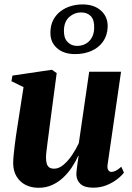

<svg xmlns="http://www.w3.org/2000/svg" viewBox="-20 -858 613 889"><path d="M158.5 11.5Q124.5 11.5 98.2 -2Q72 -15.5 56.8 -40.8Q41.5 -66 41 -101.5Q41 -117.5 43 -138.2Q45 -159 47.8 -182.5Q50.5 -206 54 -229Q57.5 -252 60.5 -272L89 -454.5L33 -482L37.5 -508L220.5 -535L242.5 -519.5L211.5 -285.5Q209 -264.5 205.8 -241.2Q202.5 -218 199.8 -195.8Q197 -173.5 195 -156.2Q193 -139 193 -130Q193 -112 196.5 -100.2Q200 -88.5 208.2 -82.8Q216.5 -77 231 -77Q252.5 -77 273.8 -94.8Q295 -112.5 313.5 -139.8Q332 -167 345 -195.5L393 -526H540.5L478 -94.5Q476 -77.5 481.8 -69.8Q487.5 -62 496.5 -62Q505.5 -62 516.8 -67.8Q528 -73.5 541.5 -86L554 -59Q543 -44 522 -27.8Q501 -11.5 472.8 -0.2Q444.5 11 411.5 11Q372.5 11 353.8 -5.2Q335 -21.5 333.5 -49Q333.5 -53.5 334.2 -63Q335 -72.5 336.8 -85Q338.5 -97.5 340.2 -110.8Q342 -124 344 -135.5L342 -136Q329.5 -108.5 312 -82.2Q294.5 -56 271.5 -34.8Q248.5 -13.5 220.5 -1Q192.5 11.5 158.5 11.5ZM327.5 -607.5Q274.5 -607.5 243 -636Q211.5 -664.5 213.5 -711Q214.5 -743 227.2 -766.8Q240 -790.5 261 -806.2Q282 -822 308.2 -829.8Q334.5 -837.5 362.5 -837.5Q416 -837.5 448 -808.5Q480 -779.5 478.5 -733Q477 -693.5 457 -665.2Q437 -637 403.2 -622.2Q369.5 -607.5 327.5 -607.5ZM336.5 -645.5Q359.5 -645.5 377.2 -655.5Q395 -665.5 405.2 -684Q415.5 -702.5 416 -727Q417.5 -765 401 -782.8Q384.5 -800.5 355 -800.5Q325 -800.5 301.2 -779.8Q277.5 -759 276 -719.5Q274.5 -683.5 292 -664.5Q309.5 -645.5 336.5 -645.5Z"/></svg>

Font: Merriweather 96pt ExtraBold
Style: Italic
Weight: 800
Italic angle: -7.8°
Version: Version 2.101